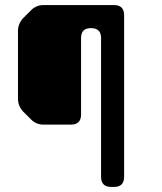

<svg xmlns="http://www.w3.org/2000/svg" viewBox="-20 -728 639 758"><path d="M152 -236H260Q300 -236 300 -276V-578Q300 -617 339 -617Q379 -617 379 -578V-30Q379 10 419 10H430Q470 10 470 -30V-668Q470 -708 430 -708H152Q123 -708 103 -688L71 -656Q51 -634 51 -606V-338Q51 -310 71 -288L103 -256Q123 -236 152 -236Z"/></svg>

Font: WDXL Lubrifont TC
Style: Regular
Weight: 400
Designer: [WDXL Lubrifont] Copyright 2020-2022 (c) NightFurySL2001, Skr-ZERO; [ZCOOL QingKe HuangYou] Copyright 2018-2022 (c) The 
Version: Version 2.001;hotconv 1.1.1;makeotfexe 2.6.0